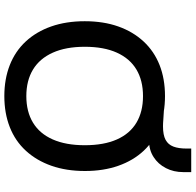

<svg xmlns="http://www.w3.org/2000/svg" viewBox="-28 -844 881 864"><g transform="rotate(90 412.0 -411.5)"><path d="M412 9Q335 9 272.5 -15.5Q210 -40 166 -87.5Q122 -135 98.5 -202Q75 -269 75 -353Q75 -437 98.5 -503.5Q122 -570 166 -617.5Q210 -665 272 -689.5Q334 -714 412 -714Q489 -714 551.5 -689.5Q614 -665 658 -618Q702 -571 725.5 -504Q749 -437 749 -354Q749 -270 725.5 -203Q702 -136 658 -88Q614 -40 551.5 -15.5Q489 9 412 9ZM412 -90Q482 -90 531.5 -120Q581 -150 607 -209Q633 -268 633 -353Q633 -439 607 -497.5Q581 -556 531.5 -585.5Q482 -615 412 -615Q342 -615 292.5 -585.5Q243 -556 216.5 -497.5Q190 -439 190 -353Q190 -268 216.5 -209Q243 -150 292.5 -120Q342 -90 412 -90ZM521 -642 477 -709Q500 -708 517 -706.5Q534 -705 548 -705Q587 -705 608.5 -716.5Q630 -728 639 -751.5Q648 -775 648 -811V-832H754V-796Q754 -753 736 -718Q718 -683 686 -662.5Q654 -642 612 -642Z"/></g></svg>

Font: Nunito Sans 7pt SemiBold
Style: Regular
Weight: 600
Designer: Vernon Adams
Foundry: Vernon Adams
Version: Version 3.101;gftools[0.9.27]